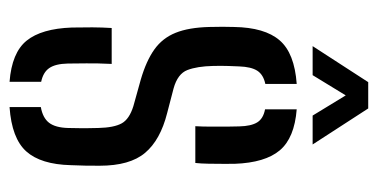

<svg xmlns="http://www.w3.org/2000/svg" viewBox="-218 -581 806 410"><g transform="rotate(90 185.0 -376.0)"><path d="M38.8 -126.3Q38.3 -149.5 38.4 -170.2Q38.5 -191 39.8 -211.5H116.5Q115 -180.5 115.3 -157.6Q115.6 -134.7 115.7 -117.6Q116.3 -91.4 125.3 -78.3Q134.2 -65.2 154.7 -60.9V6.6Q92.4 1.8 66.8 -29.9Q41.2 -61.5 38.8 -126.3ZM208.7 6.6V-60.2Q231.7 -64.3 242.1 -77.7Q252.5 -91.2 253.3 -118.2Q253.7 -132.7 253.7 -142.5Q253.7 -152.2 253.7 -161.3Q253.7 -170.4 253.3 -182.8Q252.5 -216.5 243.4 -232.9Q234.4 -249.2 206.7 -257.8L150 -273.6Q109.9 -285.3 85.5 -302.7Q61.2 -320.1 50 -348.1Q38.7 -376.1 37.6 -420.1Q37.2 -437.1 37.2 -448.5Q37.2 -459.9 37.6 -472.7Q38.7 -538.4 66.1 -570.1Q93.4 -601.9 159.3 -606.6V-539.6Q139.6 -535.5 131.1 -522.5Q122.7 -509.5 121.8 -483.6Q121.4 -474.9 120.9 -460.7Q120.4 -446.4 120.8 -428.3Q121.6 -393.8 129.6 -373.1Q137.6 -352.4 168.7 -343.7L221.6 -329.9Q279 -315.4 306.4 -282.8Q333.9 -250.3 333.9 -185.6Q333.9 -168.4 333.7 -155.2Q333.5 -142 332.7 -124.3Q331.1 -60.1 303.3 -29.1Q275.5 1.9 208.7 6.6ZM249.5 -390.1Q250.4 -405.8 250.4 -423.5Q250.5 -441.2 250.4 -457.2Q250.4 -473.1 249.9 -484Q249.3 -509.4 241.3 -522.3Q233.4 -535.2 213.4 -539V-606.6Q274.6 -601.8 301 -570.5Q327.4 -539.3 329.8 -474.2Q329.9 -466.6 329.9 -450.9Q329.9 -435.2 329.6 -418.3Q329.3 -401.5 328 -390.1ZM78.5 -640.6 155.4 -759.3H211.6L288.5 -640.6H226.8L183.7 -711.3L140.5 -640.6Z"/></g></svg>

Font: Big Shoulders Stencil Text SC Thin
Style: Regular
Weight: 100
Designer: Patric King
Foundry: XO Type Co
Version: Version 2.001